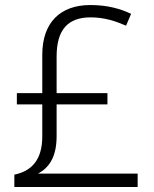

<svg xmlns="http://www.w3.org/2000/svg" viewBox="-20 -743 611 763"><path d="M339 -723C220 -723 148 -654 148 -525V-373H47V-328H148V-201C148 -108 106 -63 37 -49V0H527V-53H131C172 -75 205 -115 205 -202V-328H407V-373H205V-519C205 -626 251 -674 340 -674C395 -674 439 -659 481 -641L501 -688C459 -708 407 -723 339 -723Z"/></svg>

Font: Noto Sans Gujarati UI Light
Style: Regular
Weight: 300
Designer: Jelle Bosma - Monotype Design Team, Universal Thirst
Foundry: Monotype Imaging Inc.
Version: Version 2.106